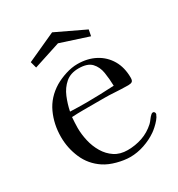

<svg xmlns="http://www.w3.org/2000/svg" viewBox="-177 -855 899 972"><g transform="rotate(-30 272.5 -368.5)"><path d="M408 -351Q407 -392 401 -429.5Q395 -467 372 -491.5Q349 -516 297 -516Q250 -516 220.5 -490.5Q191 -465 175 -426.5Q159 -388 151 -348Q176 -347 200 -346.5Q224 -346 248 -346Q288 -346 328 -347.5Q368 -349 408 -351ZM523 -122Q523 -117 521 -116Q518 -106 506.5 -92Q495 -78 481 -65.5Q467 -53 458 -47Q425 -24 383.5 -10Q342 4 301 4Q267 4 225.5 -7Q184 -18 155 -37Q99 -74 73 -134Q47 -194 47 -259Q47 -333 76 -396Q105 -459 169 -498Q198 -515 234 -526.5Q270 -538 303 -538Q362 -538 407 -514Q452 -490 477.5 -446.5Q503 -403 503 -343Q503 -326 495.5 -321Q488 -316 473 -316Q453 -316 433 -317Q413 -318 393 -319Q365 -321 337.5 -321Q310 -321 282 -321Q248 -321 214 -321Q180 -321 146 -319Q145 -303 144 -288Q143 -273 143 -257Q143 -220 152 -180.5Q161 -141 181 -107.5Q201 -74 232 -53.5Q263 -33 307 -33Q352 -33 393 -47Q434 -61 468 -92Q477 -101 484.5 -111.5Q492 -122 501 -130Q506 -135 512 -135Q517 -135 520 -131Q523 -127 523 -122ZM441 -661 434 -625 271 -678 114 -627 104 -664 273 -741Z"/></g></svg>

Font: Kaisei Decol
Style: Regular
Weight: 400
Designer: Font-Kai, 金井和夫
Foundry: KAZUO KANAI
Version: Version 5.003